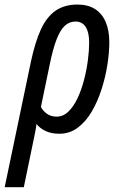

<svg xmlns="http://www.w3.org/2000/svg" viewBox="-71 -567 512 828"><path d="M-50.8 240.2 63 -304.2Q80.6 -385.7 105.2 -439.7Q129.9 -493.7 168.2 -520.5Q206.5 -547.4 263.2 -547.4Q308.1 -547.4 338.6 -528.1Q369.1 -508.8 384.8 -472.2Q400.4 -435.5 400.4 -384.8Q400.4 -340.3 392.1 -287.4Q383.8 -234.4 366.9 -181.9Q350.1 -129.4 324.7 -85.9Q299.3 -42.5 264.4 -16.4Q229.5 9.8 185.1 9.8Q150.9 9.8 126.2 -1.7Q101.6 -13.2 86.4 -32.2Q84.5 -16.1 80.8 2.4Q77.1 21 73.2 39.6L31.7 240.2ZM172.9 -64Q201.7 -64 224.4 -86.2Q247.1 -108.4 263.9 -144.5Q280.8 -180.7 291.7 -223.4Q302.7 -266.1 308.1 -308.1Q313.5 -350.1 313.5 -383.3Q313.5 -427.2 298.6 -450.7Q283.7 -474.1 254.9 -474.1Q227.5 -474.1 207.8 -455.3Q188 -436.5 172.4 -395.5Q156.7 -354.5 143.1 -287.1L105.5 -106Q114.7 -87.9 132.1 -75.9Q149.4 -64 172.9 -64Z"/></svg>

Font: Open Sans Condensed Medium
Style: Italic
Weight: 500
Width: 3
Italic angle: -12°
Designer: Monotype Design Team
Foundry: Monotype Imaging Inc.
Version: Version 3.000